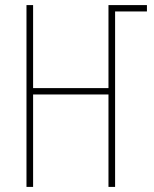

<svg xmlns="http://www.w3.org/2000/svg" viewBox="-20 -734 603 754"><path d="M84 0H110V-363H406V0H432V-689H557V-714H406V-388H110V-714H84Z"/></svg>

Font: Noto Sans Mono SemiCondensed Thin
Style: Regular
Weight: 100
Width: 4
Designer: Monotype Design Team
Foundry: Monotype Imaging Inc.
Version: Version 2.014